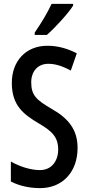

<svg xmlns="http://www.w3.org/2000/svg" viewBox="-20 -960 456 990"><path d="M357 -931V-940H246C225 -895 196 -846 159 -792V-780H222C265 -818 332 -891 357 -931ZM380 -197C380 -290 335 -349 244 -400C168 -445 141 -468 141 -536C141 -591 174 -631 229 -631C265 -631 301 -620 345 -596L376 -685C330 -709 279 -724 226 -724C114 -725 40 -645 41 -531C41 -414 105 -369 176 -326C249 -284 280 -253 280 -189C280 -131 247 -83 186 -83C139 -83 84 -100 36 -127V-24C81 -1 134 10 187 10C301 10 380 -72 380 -197Z"/></svg>

Font: Noto Sans Malayalam ExtraCondensed Medium
Style: Regular
Weight: 500
Width: 2
Designer: Jelle Bosma - Monotype Design Team
Foundry: Monotype Imaging Inc.
Version: Version 2.104